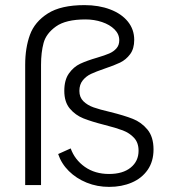

<svg xmlns="http://www.w3.org/2000/svg" viewBox="-20 -724 664 751"><path d="M207.5 -121.5 256.5 -143.5Q272.5 -99 312 -71.2Q351.5 -43.5 406.5 -43.5Q460.5 -43.5 491.2 -68.5Q522 -93.5 522 -134.5Q522 -166 504.2 -185Q486.5 -204 460.2 -214Q434 -224 388.5 -235.5Q337.5 -248.5 306.2 -261Q275 -273.5 253.2 -299.2Q231.5 -325 231.5 -368.5Q231.5 -411.5 249.8 -437Q268 -462.5 293.5 -474.5Q319 -486.5 360 -498.5Q390.5 -507.5 407.2 -514.8Q424 -522 435.2 -534.5Q446.5 -547 446.5 -566.5Q446.5 -590.5 428 -609Q409.5 -627.5 379 -637.8Q348.5 -648 314.5 -648Q237.5 -648 199 -620.5Q160.5 -593 150.5 -556Q140.5 -519 140.5 -470.5V0H78.5V-470.5Q78.5 -536.5 97 -587.5Q115.5 -638.5 166.8 -671.2Q218 -704 310.5 -704Q366.5 -704 410.8 -687.2Q455 -670.5 480 -639.8Q505 -609 505 -568Q505 -533.5 489 -512Q473 -490.5 449.8 -479.2Q426.5 -468 389 -455.5Q355.5 -444 336.2 -435Q317 -426 303.8 -409.8Q290.5 -393.5 290.5 -368.5Q290.5 -343.5 306.2 -328Q322 -312.5 346 -304Q370 -295.5 411 -286Q465.5 -272.5 499.2 -259.2Q533 -246 556.8 -217.2Q580.5 -188.5 580.5 -139.5Q580.5 -92.5 557.5 -59.5Q534.5 -26.5 495.2 -9.8Q456 7 407 7Q360 7 319.2 -9.5Q278.5 -26 249.2 -55Q220 -84 207.5 -121.5Z"/></svg>

Font: HK Grotesk Light
Style: Regular
Weight: 300
Designer: Alfredo Marco Pradil
Foundry: Hanken Design Co.
Version: Version 3.001